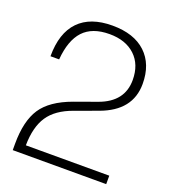

<svg xmlns="http://www.w3.org/2000/svg" viewBox="-133 -820 814 917"><g transform="rotate(20 274.5 -361.0)"><path d="M512 0H37V-32Q37 -148 79.5 -212.5Q122 -277 229 -316L343 -357Q461 -400 461 -510Q461 -589 413 -634Q365 -679 283 -679Q195 -679 150 -630.5Q105 -582 97 -483H53Q53 -601 111.5 -661.5Q170 -722 282 -722Q392 -722 452 -665.5Q512 -609 512 -509Q512 -373 361 -318L246 -276Q162 -246 125.5 -191Q89 -136 88 -43H512Z"/></g></svg>

Font: Creato Display Light
Style: Regular
Weight: 300
Version: Version 1.000